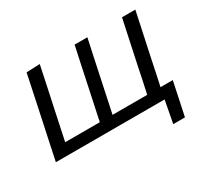

<svg xmlns="http://www.w3.org/2000/svg" viewBox="-130 -696 1106 1030"><g transform="rotate(-30 423.0 -181.0)"><path d="M673.5 138 699.5 0H26Q37.5 -55 48.5 -106.5Q59.5 -158 72.5 -219L83 -268.5Q97.5 -336 108.5 -389Q119.5 -441.5 131 -496L214.5 -499.5Q202.5 -443.5 191.5 -390Q180 -336 165.5 -268.5L155 -219Q145.5 -174.5 138 -139Q130.5 -103 123 -68H337.5Q345 -103 352.5 -139Q360 -174.5 369.5 -219L380 -268.5Q394.5 -336 405.5 -389Q416.5 -441.5 428.5 -496H507.5Q495.5 -441.5 484.5 -389Q473.5 -336 459 -268.5L448.5 -219Q439 -174.5 431.5 -138.5Q424 -102.5 416.5 -68H631Q638.5 -103 646.5 -139Q654 -174.5 663 -219L673.5 -268.5Q688 -336 699.2 -388.8Q710.5 -441.5 722 -496H804.5Q793 -441.5 781.8 -388.8Q770.5 -336 756 -268.5L745.5 -219Q736.5 -174.5 728.8 -138.5Q721 -102.5 713.5 -68H789.5Q778.5 -14 767 39Q761.5 64 756.5 88.5Q751.5 113 746 138Z"/></g></svg>

Font: Heraclito
Style: Italic
Weight: 400
Italic angle: -12°
Designer: Kostas Bartsokas (font) & Cristiano Sobral (main changes)
Foundry: Kostas Bartsokas (font) & Cristiano Sobral (main changes)
Version: Version 1.00;July 8, 2020;FontCreator 13.0.0.2655 64-bit